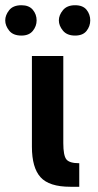

<svg xmlns="http://www.w3.org/2000/svg" viewBox="-56 -714 376 734"><path d="M247 0H213Q132 0 99 -36.5Q66 -73 66 -153V-500H186V-167Q186 -120 197.5 -105Q209 -90 247 -90ZM-36 -636Q-36 -656 -21 -675Q-6 -694 26 -694Q55 -694 69.5 -676.5Q84 -659 84 -636Q84 -614 69.5 -596Q55 -578 26 -578Q-6 -578 -21 -597Q-36 -616 -36 -636ZM169 -636Q169 -656 184.5 -675Q200 -694 231 -694Q261 -694 275 -676.5Q289 -659 289 -636Q289 -614 275 -596Q261 -578 231 -578Q200 -578 184.5 -597Q169 -616 169 -636Z"/></svg>

Font: Moderustic Med
Style: Regular
Weight: 500
Designer: Tural Alisoy
Foundry: TAFT Foundry
Version: Version 2.110